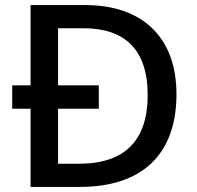

<svg xmlns="http://www.w3.org/2000/svg" viewBox="-20 -785 773 754"><path d="M316 -765H100V-450H28V-358H100V-51H294C533 -51 673 -174 673 -415C673 -644 533 -765 316 -765ZM309 -674C468 -674 560 -592 560 -412C560 -233 470 -142 290 -142H208V-358H368V-450H208V-674Z"/></svg>

Font: Noto Sans Tamil UI Medium
Style: Regular
Weight: 500
Designer: Jelle Bosma - Monotype Design Team
Foundry: Monotype Imaging Inc.
Version: Version 2.004